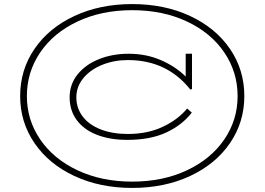

<svg xmlns="http://www.w3.org/2000/svg" viewBox="-20 -705 1300 943"><path d="M1180 -233Q1180 -105 1109.5 -2Q1039 101 913.5 159.5Q788 218 629 218Q471 218 345.5 159.5Q220 101 149.5 -2Q79 -105 79 -233Q79 -362 149.5 -465Q220 -568 345.5 -626.5Q471 -685 629 -685Q788 -685 913.5 -626.5Q1039 -568 1109.5 -465Q1180 -362 1180 -233ZM1147 -233Q1147 -351 1081.5 -447.5Q1016 -544 898 -599.5Q780 -655 629 -655Q479 -655 361 -599.5Q243 -544 177.5 -447.5Q112 -351 112 -233Q112 -116 177.5 -20Q243 76 361 131.5Q479 187 629 187Q780 187 898 131.5Q1016 76 1081.5 -20Q1147 -116 1147 -233ZM892 -441H923V-268L915 -265Q800 -410 608 -410Q541 -410 483 -387Q425 -364 390 -322Q355 -280 355 -227Q355 -174 386 -133Q417 -92 474.5 -69.5Q532 -47 608 -47Q705 -47 780 -82.5Q855 -118 899 -172L922 -152Q875 -91 797 -54.5Q719 -18 605 -18Q521 -18 457 -42.5Q393 -67 357.5 -114.5Q322 -162 322 -227Q322 -291 361 -339.5Q400 -388 466 -414.5Q532 -441 612 -441Q698 -441 770.5 -409.5Q843 -378 892 -329Z"/></svg>

Font: BioRhyme Expanded ExtraLight
Style: Regular
Weight: 275
Width: 7
Designer: Aoife Mooney
Foundry: Aoife Mooney Type
Version: Version 1.000